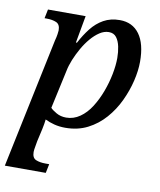

<svg xmlns="http://www.w3.org/2000/svg" viewBox="-98 -615 771 924"><g transform="rotate(10 287.5 -153.0)"><path d="M122 -395Q127 -413 129 -427.5Q131 -442 131 -446Q131 -475 112 -483.5Q93 -492 64 -492H54L63 -536H247L223 -403H228Q249 -443 274.5 -475.5Q300 -508 334 -527Q368 -546 413 -546Q475 -546 509 -499.5Q543 -453 543 -365Q543 -322 531 -271.5Q519 -221 495.5 -171Q472 -121 436 -80Q400 -39 352 -14.5Q304 10 243 10Q214 10 189 3.5Q164 -3 144 -13Q143 -5 141 9Q139 23 136 35L122 97Q121 105 117.5 123Q114 141 114 151Q114 180 133 188Q152 196 180 196H198L189 240H-11ZM239 -39Q275 -39 306 -60.5Q337 -82 360 -118.5Q383 -155 399 -198Q415 -241 423.5 -284.5Q432 -328 432 -364Q432 -393 426.5 -419.5Q421 -446 408 -463Q395 -480 371 -480Q348 -480 326 -465.5Q304 -451 284 -427.5Q264 -404 247.5 -375Q231 -346 219 -316.5Q207 -287 202 -261L161 -73Q170 -63 191 -51Q212 -39 239 -39Z"/></g></svg>

Font: ET Text
Style: Italic
Weight: 470
Italic angle: -12°
Designer: Monotype Design Team
Foundry: Monotype Imaging Inc.
Version: Version 2.009